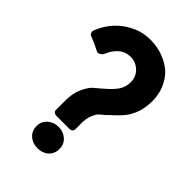

<svg xmlns="http://www.w3.org/2000/svg" viewBox="-222 -825 904 904"><g transform="rotate(45 230.0 -373.0)"><path d="M143 -254Q143 -302 156.5 -333.5Q170 -365 187 -385L208 -403L212 -407L221 -413H220Q223 -415 230 -422Q266 -452 283 -477Q300 -502 300 -535Q300 -570 276 -594Q250 -619 217 -619Q180 -619 155 -596.5Q130 -574 117 -539Q112 -531 102.5 -526Q93 -521 86 -524Q73 -531 51 -541Q29 -551 16 -556L17 -555Q9 -557 5 -565Q1 -573 3 -581Q12 -606 30 -634Q48 -662 76 -686Q104 -710 141.5 -726Q179 -742 227 -742Q272 -741 309.5 -727Q347 -713 376 -688Q404 -661 419.5 -624Q435 -587 435 -541Q434 -504 426.5 -477.5Q419 -451 406.5 -430Q394 -409 376.5 -391Q359 -373 337 -353L327 -343Q317 -335 309 -328Q301 -321 296 -316Q292 -311 287.5 -302Q283 -293 280 -285Q272 -266 272 -234V-194Q272 -185 266 -180Q260 -175 251 -175H164Q155 -175 149 -180Q143 -185 143 -194ZM132 -76Q132 -106 154.5 -126Q177 -146 209 -146Q241 -146 263 -126Q285 -106 285 -76Q285 -43 263.5 -23.5Q242 -4 209 -4Q176 -4 154 -23.5Q132 -43 132 -76Z"/></g></svg>

Font: Stadtwerke
Style: Bold
Weight: 700
Designer: Santiago Orozco
Foundry: Typemade
Version: Version 1.003